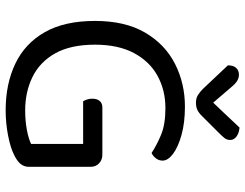

<svg xmlns="http://www.w3.org/2000/svg" viewBox="-114 -740 867 679"><g transform="rotate(90 319.5 -400.5)"><path d="M570 -287V-70Q570 -52 559.5 -39.5Q549 -27 528 -17Q503 -4 459 4.5Q415 13 370 13Q277 13 205.5 -21Q134 -55 94 -125Q54 -195 54 -303Q54 -410 95.5 -480.5Q137 -551 206 -586Q275 -621 357 -621Q414 -621 457 -609Q500 -597 524 -579Q548 -561 548 -542Q548 -529 540 -518.5Q532 -508 521 -503Q494 -521 457 -536.5Q420 -552 362 -552Q299 -552 248 -524Q197 -496 167.5 -440.5Q138 -385 138 -303Q138 -217 168.5 -162.5Q199 -108 252 -82Q305 -56 371 -56Q407 -56 439 -62Q471 -68 489 -77V-261H338Q335 -266 332 -274.5Q329 -283 329 -293Q329 -310 337 -319.5Q345 -329 360 -329H527Q545 -329 557.5 -317.5Q570 -306 570 -287ZM343 -721Q360 -739 383 -763Q406 -787 431 -814Q449 -813 462 -804Q475 -795 475 -781Q475 -769 467.5 -760Q460 -751 449 -740L389 -680Q378 -669 367.5 -664.5Q357 -660 343 -660Q328 -660 317 -666.5Q306 -673 294 -685L211 -773Q211 -792 220 -802Q229 -812 244 -812Q255 -812 265.5 -806Q276 -800 289 -784Z"/></g></svg>

Font: Baloo Bhaijaan 2
Style: Regular
Weight: 400
Designer: Sanskriti Dholi, Noopur Datye and Ek Type
Foundry: Ek Type
Version: Version 1.701